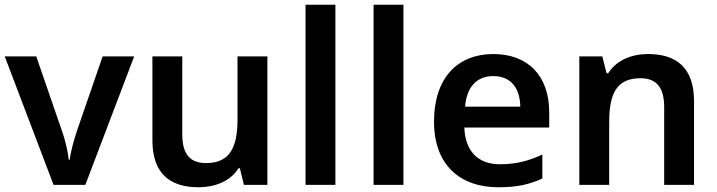

<svg xmlns="http://www.w3.org/2000/svg" viewBox="-20 -780 3025 810"><path d="M206 0H340L546 -542H413L305 -229C292 -190 278 -140 274 -106H270C267 -138 255 -190 241 -229L133 -542H0Z M1108 -542H982V-277C982 -158 950 -92 849 -92C780 -92 749 -132 749 -213V-542H623V-188C623 -50 695 10 817 10C885 10 951 -14 986 -70H992L1009 0H1108Z M1395 0V-760H1269V0Z M1682 0V-760H1556V0Z M2061 -552C1911 -552 1811 -452 1811 -267C1811 -82 1923 10 2082 10C2162 10 2214 -2 2268 -27V-128C2209 -101 2158 -87 2088 -87C1996 -87 1942 -144 1939 -242H2297V-306C2297 -461 2207 -552 2061 -552ZM2061 -459C2138 -459 2174 -405 2175 -330H1942C1949 -415 1993 -459 2061 -459Z M2714 -552C2646 -552 2581 -527 2546 -471H2539L2521 -542H2424V0H2550V-265C2550 -384 2581 -450 2682 -450C2751 -450 2782 -409 2782 -328V0H2908V-353C2908 -493 2835 -552 2714 -552Z"/></svg>

Font: Noto Sans Vithkuqi SemiBold
Style: Regular
Weight: 600
Version: Version 1.001